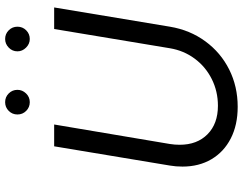

<svg xmlns="http://www.w3.org/2000/svg" viewBox="-119 -812 946 748"><g transform="rotate(-90 354.0 -438.0)"><path d="M79 -200Q79 -226 83 -249L158 -700H243L167 -249Q164 -230 164 -211Q164 -143 205 -102.5Q246 -62 316 -62Q372 -62 420 -86Q468 -110 499.5 -152.5Q531 -195 540 -249L615 -700H699L624 -249Q611 -171 567 -111Q523 -51 457 -18Q391 15 312 15Q241 15 188.5 -12Q136 -39 107.5 -87.5Q79 -136 79 -200ZM282 -843Q282 -863 296 -877Q310 -891 330 -891Q350 -891 364 -877Q378 -863 378 -843Q378 -824 364 -809.5Q350 -795 330 -795Q310 -795 296 -809Q282 -823 282 -843ZM576 -891Q596 -891 610 -877Q624 -863 624 -843Q624 -823 610 -809Q596 -795 576 -795Q557 -795 542.5 -809.5Q528 -824 528 -843Q528 -863 542.5 -877Q557 -891 576 -891Z"/></g></svg>

Font: Oak Sans
Style: Italic
Weight: 400
Italic angle: -9.49998°
Foundry: Erik Kennedy, Walven
Version: Version 1.000